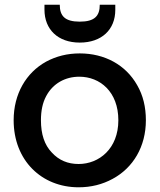

<svg xmlns="http://www.w3.org/2000/svg" viewBox="-20 -787 678 816"><path d="M38 -276C38 -105 157 9 314 9C367 9 415 -3 459 -27C546 -74 600 -164 600 -276C600 -332 588 -382 563 -425C514 -512 424 -560 319 -560C266 -560 219 -548 176 -525C91 -478 38 -388 38 -276ZM176 -378C205 -433 258 -461 317 -461C405 -461 483 -397 483 -276C483 -155 401 -90 314 -90C268 -90 230 -106 200 -139C169 -171 154 -217 154 -276C154 -316 161 -350 176 -378ZM169 -746C169 -662 226 -606 319 -606C412 -606 470 -661 470 -745V-767H404C404 -719 382 -695 319 -695C256 -695 234 -719 234 -767H169Z"/></svg>

Font: Poppins Medium
Style: Regular
Weight: 500
Designer: Ninad Kale (Devanagari), Jonny Pinhorn (Latin)
Foundry: Indian Type Foundry
Version: 4.004